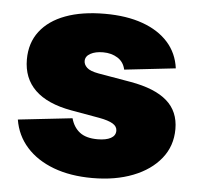

<svg xmlns="http://www.w3.org/2000/svg" viewBox="-45 -593 672 650"><g transform="rotate(5 291.0 -268.0)"><path d="M291.5 10.7Q216.8 10.7 159.7 -10.7Q102.5 -32.2 67.4 -71.5Q32.2 -110.8 23.4 -164.6L207.5 -185.1Q215.8 -154.8 237.3 -138.2Q258.8 -121.6 297.9 -121.6Q326.7 -121.6 342.8 -130.4Q358.9 -139.2 358.9 -155.8Q358.9 -170.4 344 -179.4Q329.1 -188.5 297.4 -194.3L200.7 -211.4Q118.7 -226.1 77.4 -266.1Q36.1 -306.2 36.1 -370.1Q36.1 -426.3 66.4 -465.8Q96.7 -505.4 152.6 -526.1Q208.5 -546.9 286.6 -546.9Q360.4 -546.9 414.8 -527.3Q469.2 -507.8 501.7 -471.4Q534.2 -435.1 541 -383.8L367.2 -364.3Q361.8 -390.1 340.8 -403.3Q319.8 -416.5 291.5 -416.5Q265.1 -416.5 248.3 -407.2Q231.4 -397.9 231.4 -381.8Q231.4 -369.6 242.2 -359.4Q252.9 -349.1 282.2 -343.8L393.1 -324.7Q476.1 -310.1 516.8 -274.4Q557.6 -238.8 557.6 -178.7Q557.6 -121.1 523.4 -78.6Q489.3 -36.1 429.4 -12.7Q369.6 10.7 291.5 10.7Z"/></g></svg>

Font: Inter 18pt Black
Style: Regular
Weight: 900
Designer: Rasmus Andersson
Foundry: rsms
Version: Version 4.001;git-66647c0bb